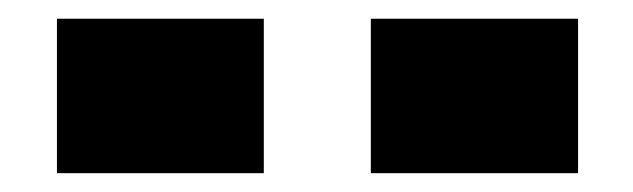

<svg xmlns="http://www.w3.org/2000/svg" viewBox="-20 -224 673 204"><path d="M594.2 -204.1V-40H374V-204.1ZM260.3 -204.1V-40H40.5V-204.1Z"/></svg>

Font: Coda ExtraBold
Style: Regular
Weight: 800
Version: Version 2.001; ttfautohint (v0.8) -r 50 -G 200 -x